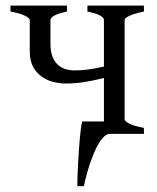

<svg xmlns="http://www.w3.org/2000/svg" viewBox="-20 -474 557 680"><path d="M368.7 0Q357.9 0 345.9 12.2Q334 24.4 322 48.1Q310.1 71.8 298.3 106.4Q286.6 141.1 276.9 185.5H253.9Q253.9 168.9 254.6 148.2Q255.4 127.4 256.6 105.2Q257.8 83 259.3 60.5Q260.7 38.1 262.5 18.1Q264.2 -2 266.4 -18.1Q268.6 -34.2 271 -43.9H348.1V-197.8Q308.6 -188 276.9 -183.1Q245.1 -178.2 212.4 -178.2Q193.4 -178.2 171.4 -183.1Q149.4 -188 130.4 -200.7Q111.3 -213.4 98.6 -234.9Q85.9 -256.3 85.4 -290V-403.3Q85.4 -409.2 69.6 -417.7Q53.7 -426.3 17.1 -433.1V-454.1H217.3V-433.1Q200.2 -429.7 188.7 -425.8Q177.2 -421.9 170.7 -417.7Q164.1 -413.6 161.4 -409.9Q158.7 -406.2 158.7 -403.3V-315.4Q159.2 -291 165.8 -273.9Q172.4 -256.8 183.8 -245.8Q195.3 -234.9 210.7 -229.7Q226.1 -224.6 244.1 -224.6Q255.4 -224.6 266.6 -225.3Q277.8 -226.1 290 -227.5Q302.2 -229 316.4 -231.7Q330.6 -234.4 348.1 -238.3V-403.3Q348.1 -406.2 345.7 -409.9Q343.3 -413.6 336.7 -417.7Q330.1 -421.9 318.6 -425.8Q307.1 -429.7 289.6 -433.1V-454.1H489.7V-433.1Q456.5 -426.3 439 -418.2Q421.4 -410.2 421.4 -403.3V-50.8Q421.4 -44.9 437.7 -36.4Q454.1 -27.8 489.7 -21V0Z"/></svg>

Font: Gentium Plus CyrE
Style: Regular
Weight: 400
Designer: J. Victor Gaultney, Annie Olsen, Iska Routamaa, Becca Hirsbrunner
Foundry: SIL International
Version: Version 5.000